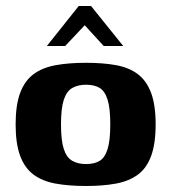

<svg xmlns="http://www.w3.org/2000/svg" viewBox="-20 -613 570 639"><path d="M266 6Q209 6 165 -2Q121 -10 91.5 -32Q62 -54 47 -94.5Q32 -135 32 -199Q32 -263 47 -303.5Q62 -344 91.5 -366Q121 -388 165 -396Q209 -404 266 -404Q324 -404 367 -396Q410 -388 439 -366Q468 -344 483 -303.5Q498 -263 498 -199Q498 -135 483 -94Q468 -53 438.5 -31.5Q409 -10 366 -2Q323 6 266 6ZM266 -67Q294 -67 311.5 -77.5Q329 -88 338 -116.5Q347 -145 347 -199Q347 -253 338 -281.5Q329 -310 311.5 -320.5Q294 -331 266 -331Q240 -331 221 -320.5Q202 -310 192.5 -281.5Q183 -253 183 -199Q183 -145 192.5 -116.5Q202 -88 221 -77.5Q240 -67 266 -67ZM136 -460 242 -593H283L390 -460H325L262 -529L197 -460Z"/></svg>

Font: Genos
Style: Bold
Weight: 700
Designer: Robert E. Leuschke
Foundry: Robert E. Leuschke
Version: Version 1.010